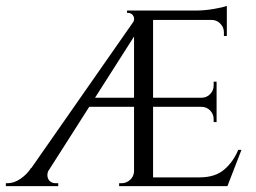

<svg xmlns="http://www.w3.org/2000/svg" viewBox="-25 -636 875 656"><path d="M143 -58Q136 -46 137 -35Q138 -24 145.5 -17Q153 -10 166 -10H174V0H-5V-10Q-5 -10 -2 -10Q1 -10 1 -10Q23 -10 45.5 -25.5Q68 -41 81 -62ZM498 -600V0H433V-561ZM435 -50V0H382V-10Q382 -10 386 -10Q390 -10 390 -10Q407 -10 419.5 -21.5Q432 -33 433 -50ZM750 -30V0H495V-30ZM715 -302V-271H264L268 -302ZM750 -600V-568H454L452 -541L109 -3H41L431 -562Q436 -573 430 -582.5Q424 -592 412 -592H409V-600ZM800 -124 752 0H632L657 -30Q710 -30 741 -56.5Q772 -83 789 -124ZM715 -273V-219H705V-229Q705 -246 693 -258.5Q681 -271 663 -271V-273ZM715 -357V-300H663V-302Q681 -302 693 -314.5Q705 -327 705 -344V-357ZM750 -570V-513H740V-526Q740 -543 727.5 -555.5Q715 -568 698 -568V-570ZM750 -616V-591L645 -600Q674 -600 706 -605.5Q738 -611 750 -616Z"/></svg>

Font: Cinzel
Style: Regular
Weight: 400
Designer: Natanael Gama
Version: Version 2.000